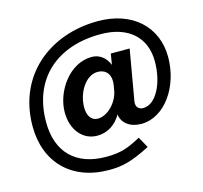

<svg xmlns="http://www.w3.org/2000/svg" viewBox="-121 -845 1207 1141"><g transform="rotate(-15 482.5 -274.0)"><path d="M414 162C494 162 552 149 669 89L632 22C556 63 511 82 417 82C229 82 124 -26 124 -209C124 -472 298 -631 571 -631C741 -631 842 -541 842 -391C842 -256 782 -141 704 -141C679 -141 657 -157 663 -193L717 -504H601L590 -437C572 -484 533 -514 486 -514C346 -514 246 -363 246 -237C246 -128 310 -53 398 -53C460 -53 512 -85 546 -144C552 -89 601 -53 669 -53C813 -53 925 -214 925 -396C925 -583 788 -710 576 -710C279 -710 40 -519 40 -206C40 14 181 162 414 162ZM365 -235C365 -327 424 -419 496 -419C543 -419 571 -390 571 -342C571 -327 568 -311 564 -289C553 -218 489 -150 427 -150C389 -150 365 -183 365 -235Z"/></g></svg>

Font: Easer Grotesk Medium
Style: Regular
Weight: 500
Designer: Boardeaser, Bonnie Shaver-Troup, Thomas Jockin
Foundry: Lexend
Version: Version 1.001;Glyphs 3.1.2 (3151)